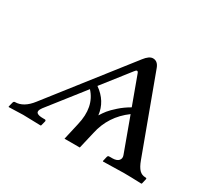

<svg xmlns="http://www.w3.org/2000/svg" viewBox="-97 -592 806 745"><g transform="rotate(30 305.5 -220.0)"><path d="M358.9 -360.8 265.1 -241.2Q318.4 -203.6 325.2 -144Q335 -159.7 344.5 -171.6Q354 -183.6 374.8 -202.1Q395.5 -220.7 421.9 -235.8L376 -360.8Q370.6 -377.4 358.9 -360.8ZM325.2 0H256.8L273.9 -75.2Q294.9 -163.1 246.1 -215.8L123 -59.1Q115.7 -49.3 114.7 -42.7Q113.8 -36.1 118.2 -32.7Q122.6 -29.3 129.4 -28.1Q136.2 -26.9 146 -26.9H152.8Q158.2 -26.9 158.2 -21L152.8 0L150.9 2Q88.9 0 71.8 0L7.8 2L6.8 0L12.2 -21Q14.2 -26.9 19 -26.9Q57.6 -26.9 90.8 -69.8L362.8 -417Q381.8 -441.9 398.9 -441.9Q419.9 -441.9 429.2 -417L555.2 -76.2Q564.9 -49.8 576.2 -38.3Q587.4 -26.9 604 -26.9Q610.8 -26.9 608.9 -21L604 0L602.1 2Q551.8 0 523.9 0L430.2 2L429.2 0L434.1 -21Q436 -26.9 440.9 -26.9H454.1Q475.1 -26.9 483.4 -36.4Q491.7 -45.9 486.8 -59.1L431.2 -210.9Q360.8 -159.2 342.8 -75.2Z"/></g></svg>

Font: Common Serif Medium
Style: Italic
Weight: 500
Italic angle: -12°
Designer: Philipp H. Poll, Khaled Hosny
Foundry: Stefan Peev, Context Ltd.
Version: Version 1.026